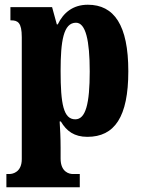

<svg xmlns="http://www.w3.org/2000/svg" viewBox="-20 -566 597 811"><path d="M7 225H317V169H287C273 169 236 161 236 104V58C236 16 234 -21 232 -53H237C261 -12 294 12 349 12C464 12 522 -72 522 -265C522 -460 462 -546 351 -546C287 -546 247 -511 224 -463H220L200 -536H24V-480H27C55 -480 72 -471 72 -409V106C72 161 34 169 20 169H7ZM298 -62C248 -62 236 -127 236 -266C236 -393 248 -470 301 -470C342 -470 359 -395 359 -264C359 -128 342 -62 298 -62Z"/></svg>

Font: Noto Serif Ethiopic ExtraCondensed Black
Style: Regular
Weight: 900
Width: 2
Designer: Monotype Design Team
Foundry: Monotype Imaging Inc.
Version: Version 2.102